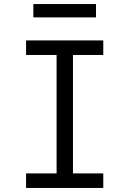

<svg xmlns="http://www.w3.org/2000/svg" viewBox="-20 -930 640 950"><path d="M145 -844H455V-910H145ZM109 0H491V-72H341V-658H491V-730H109V-658H260V-72H109Z"/></svg>

Font: JetBrains Mono Light
Style: Regular
Weight: 336
Monospace: yes
Designer: Philipp Nurullin, Konstantin Bulenkov
Foundry: JetBrains
Version: Version 2.305